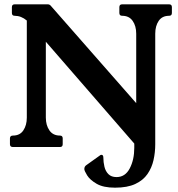

<svg xmlns="http://www.w3.org/2000/svg" viewBox="-20 -680 821 888"><path d="M762 -660Q775 -660 775 -647V-620Q775 -607 762 -607Q730 -607 714 -583.5Q698 -560 698 -524V-13Q698 25 690 60.5Q682 96 662 125Q642 154 605.5 171Q569 188 512 188Q458 188 427 170Q396 152 383 131Q370 110 370 102Q370 90 379 84L442 39Q445 36 449 36Q458 36 458 49Q458 70 463 91Q468 112 481.5 125.5Q495 139 519 139Q559 139 580 99Q601 59 601 4V-16L192 -487V-136Q192 -101 208.5 -77Q225 -53 257 -53Q270 -53 270 -40V-13Q270 0 257 0H40Q26 0 26 -13V-40Q26 -53 40 -53Q72 -53 88 -77Q104 -101 104 -136V-585Q78 -607 48 -607Q35 -607 35 -620V-647Q35 -660 48 -660H201Q210 -660 216 -652L610 -203V-524Q610 -560 593.5 -583.5Q577 -607 545 -607Q532 -607 532 -620V-647Q532 -660 545 -660Z"/></svg>

Font: Young Serif
Style: Regular
Weight: 400
Designer: Bastien Sozeau
Foundry: NBR — Bastien Sozeau
Version: Version 3.004; ttfautohint (v1.8.4.7-5d5b);gftools[0.9.33]